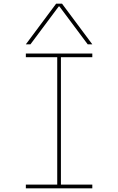

<svg xmlns="http://www.w3.org/2000/svg" viewBox="-20 -1020 640 1040"><path d="M120 0V-20H290V-710H120V-730H480V-710H310V-20H480V0ZM120 -780 284 -1000H316L480 -780H455L302 -985H298L145 -780Z"/></svg>

Font: M PLUS Code Latin Expanded Thin
Style: Regular
Weight: 250
Width: 7
Designer: Coji Morishita
Foundry: UNDERFOREST DESIGN
Version: Version 1.002; ttfautohint (v1.8.3)